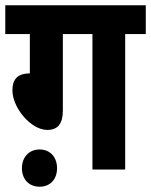

<svg xmlns="http://www.w3.org/2000/svg" viewBox="-20 -642 572 727"><path d="M218 -513H330V0H454V-513H532V-622H0V-513H93V-364C41 -364 27 -336 27 -300C27 -234 97 -150 159 -150C199 -150 218 -174 218 -223ZM63 -5C63 36 89 65 130 65C171 65 196 36 196 -5C196 -46 171 -76 130 -76C89 -76 63 -46 63 -5Z"/></svg>

Font: Noto Sans Devanagari Condensed
Style: Bold
Weight: 700
Width: 3
Designer: Jelle Bosma - Monotype Design Team
Foundry: Monotype Imaging Inc.
Version: Version 2.004